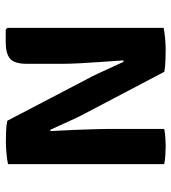

<svg xmlns="http://www.w3.org/2000/svg" viewBox="16 -610 599 671"><g transform="rotate(-90 315.5 -274.5)"><path d="M253 -279.5Q246 -292 235.2 -315.5Q224.5 -339 213.8 -362.5Q203 -386 197 -399L193 -397.5Q195 -362.5 196.8 -320.8Q198.5 -279 199.5 -243Q200.5 -207 200.5 -189.5V0Q184 3 168.5 4Q153 5 140.5 5Q128 5 110.8 4Q93.5 3 77.5 0V-546Q93.5 -549.5 116.2 -551.5Q139 -553.5 153 -553.5Q167 -553.5 190.2 -552.8Q213.5 -552 229 -548.5L375 -269Q382 -257 393.8 -231.8Q405.5 -206.5 417 -181Q428.5 -155.5 435 -142L440 -143Q438 -173 435 -213.8Q432 -254.5 430 -293Q428 -331.5 428 -354.5V-480Q428 -524 446.2 -539Q464.5 -554 503 -554H548L553.5 -548V-2Q537 1.5 514.2 3.2Q491.5 5 478.5 5Q464.5 5 440 4.2Q415.5 3.5 400 0Z"/></g></svg>

Font: Signika SC SemiBold
Style: Regular
Weight: 600
Designer: Anna Giedryś
Foundry: Anna Giedryś
Version: Version 2.000; ttfautohint (v1.8.3) -l 8 -r 50 -G 200 -x 9 -